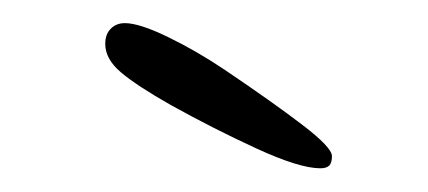

<svg xmlns="http://www.w3.org/2000/svg" viewBox="-20 -621 370 166"><path d="M257 -475.5Q239 -475.5 202 -492.5Q165 -509.5 128 -530Q98 -547 84.5 -558.5Q71 -570 71 -583Q71 -591.5 75.8 -596.2Q80.5 -601 88 -601Q100.5 -601 125.2 -589Q150 -577 174.5 -560.5Q216 -532.5 241.5 -513Q267 -493.5 267 -486Q267 -480.5 264.8 -478Q262.5 -475.5 257 -475.5Z"/></svg>

Font: Gluten Thin Thin
Style: Regular
Weight: 250
Version: Version 1.300